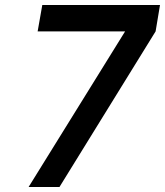

<svg xmlns="http://www.w3.org/2000/svg" viewBox="-20 -745 658 765"><path d="M478.5 -620H130L148.5 -725H617.5L600 -620L217 0H94Z"/></svg>

Font: JuliaMono BoldItalic
Style: Regular
Weight: 700
Italic angle: -9°
Monospace: yes
Designer: cormullion
Foundry: corm
Version: Version 0.049; ttfautohint (v1.8.4)